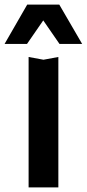

<svg xmlns="http://www.w3.org/2000/svg" viewBox="-56 -819 379 839"><path d="M63 -799H203L303 -627H204L117 -753H149L62 -627H-36ZM69 -570 134 -558 199 -570V0H69Z"/></svg>

Font: Unbounded
Style: Regular
Weight: 400
Designer: Luke Prowse, Jean-Baptiste Morizot, Fátima Lázaro, Florian Runge
Foundry: NaN
Version: Version 1.701;gftools[0.9.28.dev5+ged2979d]